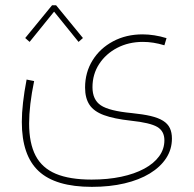

<svg xmlns="http://www.w3.org/2000/svg" viewBox="-20 -455 754 747"><path d="M627.9 -306.6Q604 -314 580.6 -317.6Q557.1 -321.3 534.7 -321.3Q470.7 -321.3 419.9 -294.2Q369.1 -267.1 340.1 -220.2Q311 -173.3 311 -114.3Q311 -73.2 328.1 -47.4Q345.2 -21.5 384.3 -7.1Q423.3 7.3 489.7 14.6Q564 22.5 591.8 38.8Q619.6 55.2 619.6 90.8Q619.6 125 599.1 153.1Q578.6 181.2 541 201.4Q503.4 221.7 451.4 232.7Q399.4 243.7 336.4 243.7Q251 243.7 197.3 221.2Q143.6 198.7 118.4 150.4Q93.3 102.1 93.3 25.4Q93.3 -9.3 98.1 -50.8Q103 -92.3 112.8 -139.6L83.5 -145.5Q74.2 -97.2 69.6 -56.2Q64.9 -15.1 64.9 19.5Q64.9 149.9 130.6 210.9Q196.3 272 337.4 272Q407.2 272 464.4 258.5Q521.5 245.1 562.7 220Q604 194.8 626.5 160.4Q648.9 126 648.9 84Q648.9 60.5 640.9 43.5Q632.8 26.4 614.5 14.9Q596.2 3.4 566.2 -3.7Q536.1 -10.7 492.2 -15.1Q404.8 -23.4 372.3 -45.2Q339.8 -66.9 339.8 -115.7Q339.8 -166 365.7 -205.8Q391.6 -245.6 436 -268.8Q480.5 -292 536.1 -292Q556.2 -292 576.7 -288.8Q597.2 -285.6 619.6 -278.8ZM182.6 -434.6 78.1 -307.1 95.2 -292 190.4 -409.7 285.6 -292 302.7 -307.1 198.2 -434.6Z"/></svg>

Font: Estedad-FD-VF Thin
Style: Regular
Weight: 100
Designer: Amin Abedi
Version: Version 5.0